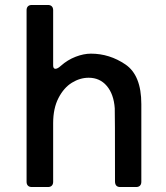

<svg xmlns="http://www.w3.org/2000/svg" viewBox="-20 -753 667 773"><path d="M549 -334V-21Q549 -11 543.5 -5.5Q538 0 528 0H464Q443 0 443 -23Q443 -307 442 -317Q438 -374 410 -407Q382 -440 337 -440Q302 -440 269.5 -420Q237 -400 215.5 -358.5Q194 -317 194 -257V-21Q194 -11 188.5 -5.5Q183 0 173 0H108Q98 0 92.5 -5.5Q87 -11 87 -21V-712Q87 -722 92.5 -727.5Q98 -733 108 -733H173Q183 -733 188.5 -727.5Q194 -722 194 -712V-490Q194 -476 203 -476Q212 -476 225 -488Q252 -512 284.5 -524.5Q317 -537 346 -537Q421 -537 485 -493.5Q549 -450 549 -334Z"/></svg>

Font: Shippori Antique B1
Style: Regular
Weight: 400
Designer: FONTDASU
Foundry: FONTDASU / Google Inc. / but / Adobe
Version: Version 2.001